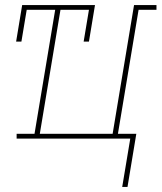

<svg xmlns="http://www.w3.org/2000/svg" viewBox="-20 -550 641 762"><path d="M465 192 497 0H46V-19H117L199 -511H86L65 -385H44L68 -530H357L333 -385H312L333 -511H220L138 -19H427L512 -530H601V-511H530L448 -19H521L486 192Z"/></svg>

Font: Iosevka Slab ThExObl
Style: Regular
Weight: 100
Width: 7
Italic angle: -9°
Monospace: yes
Designer: Belleve Invis
Foundry: Belleve Invis
Version: Version 11.1.1; ttfautohint (v1.8.3)